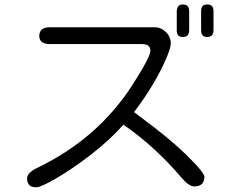

<svg xmlns="http://www.w3.org/2000/svg" viewBox="-20 -798 1040 847"><path d="M787.1 -778.3Q773.4 -778.3 767.6 -771.5Q760.7 -763.7 759.8 -749V-664.1Q759.8 -648.4 766.6 -641.6Q773.4 -634.8 787.1 -634.8Q804.7 -634.8 810.5 -646.5Q814.5 -653.3 814.5 -664.1V-749Q814.5 -771.5 798.8 -776.4Q793.9 -778.3 787.1 -778.3ZM894.5 -778.3Q880.9 -778.3 874 -771.5Q867.2 -764.6 867.2 -749V-664.1Q867.2 -641.6 882.8 -636.7Q887.7 -634.8 892.6 -634.8Q897.5 -634.8 899.9 -635.3Q902.3 -635.7 904.3 -636.2Q906.2 -636.7 908.2 -637.7Q921.9 -643.6 921.9 -664.1V-749Q921.9 -771.5 906.2 -776.4Q901.4 -778.3 894.5 -778.3ZM733.4 -606.4Q733.4 -635.7 711.9 -656.7Q690.4 -677.7 662.1 -677.7H200.2Q164.1 -677.7 156.2 -655.3Q153.3 -649.4 153.3 -640.6Q153.3 -624 162.1 -615.2Q173.8 -603.5 200.2 -603.5H607.4Q627 -603.5 635.3 -595.2Q643.6 -586.9 643.6 -574.2Q643.6 -546.9 563.5 -421.9Q411.1 -186.5 146.5 -58.6Q99.6 -36.1 99.6 -11.7Q99.6 8.8 109.4 18.6Q119.1 28.3 139.6 28.3Q160.2 28.3 230.5 -12.7Q300.8 -53.7 382.8 -117.2Q464.8 -180.7 524.4 -248Q664.1 -151.4 780.3 -14.6Q813.5 24.4 836.9 24.4Q877 24.4 880.9 -9.8Q881.8 -13.7 881.8 -17.6Q881.8 -25.4 866.2 -45.9Q848.6 -69.3 802.7 -114.3Q726.6 -188.5 600.6 -281.2L571.3 -303.7Q617.2 -363.3 653.8 -424.8Q690.4 -486.3 711.9 -537.1Q733.4 -585.9 733.4 -606.4Z"/></svg>

Font: FakePearl
Style: Light
Weight: 350
Version: Version 1.2